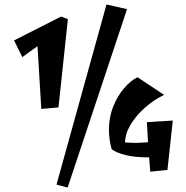

<svg xmlns="http://www.w3.org/2000/svg" viewBox="-20 -759 835 860"><path d="M283 81 233 68 457 -739 549 -718ZM165 -271 148 -552Q134 -542 114 -528Q94 -514 80 -503L43 -578L254 -685L284 -673L242 -278ZM653 10 648 -54Q584 -54 542 -64.5Q500 -75 480 -91Q473 -118 470.5 -138.5Q468 -159 468 -178Q468 -234 487 -281.5Q506 -329 535.5 -363.5Q565 -398 596 -413L715 -334Q669 -312 629.5 -277Q590 -242 565.5 -201.5Q541 -161 540 -121Q552 -120 565 -119.5Q578 -119 591 -119Q602 -119 616 -120Q630 -121 643 -122L638 -212L754 -219L730 2Z"/></svg>

Font: Joti One
Style: Regular
Weight: 400
Designer: Eduardo Rodriguez Tunni
Foundry: Eduardo Rodriguez Tunni
Version: Version 1.002; ttfautohint (v1.8.4.7-5d5b);gftools[0.9.24]